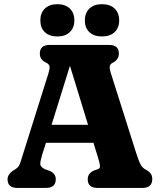

<svg xmlns="http://www.w3.org/2000/svg" viewBox="-20 -920 784 940"><path d="M253 -42.5Q253 0 205 0H64.5Q17 0 17 -42.5Q17 -65.5 43 -84L56 -92Q66.5 -98.5 72.5 -108Q78.5 -117.5 87.5 -149L217.5 -562Q224.5 -585.5 222.5 -595.8Q220.5 -606 204.5 -614Q175 -628 175 -657.5Q175 -700 223 -700H514.5Q562 -700 562 -657.5Q562 -628 531.5 -612.5Q519.5 -606.5 517.5 -596Q515.5 -585.5 522 -564L646 -173Q658.5 -133.5 667.8 -115.8Q677 -98 693.5 -89.5Q712 -79.5 718.8 -69Q725.5 -58.5 725.5 -42.5Q725.5 -23 714 -11.5Q702.5 0 678 0H457Q409.5 0 409.5 -42.5Q409.5 -70.5 438.5 -84.5L460 -92Q470 -96 469.5 -107.5Q469 -119 460.5 -146.5L437.5 -221H205L187.5 -166Q177 -131.5 177.2 -117Q177.5 -102.5 201 -91L223.5 -83.5Q253 -70 253 -42.5ZM232.5 -309H411L322.5 -598ZM261 -741.5Q222 -741.5 199.8 -762.2Q177.5 -783 177.5 -820Q177.5 -857 199.8 -878.2Q222 -899.5 261 -899.5Q299.5 -899.5 321.8 -878.2Q344 -857 344 -820Q344 -784 321.8 -762.8Q299.5 -741.5 261 -741.5ZM479 -741.5Q440.5 -741.5 418 -762.2Q395.5 -783 395.5 -820Q395.5 -857 418 -878.2Q440.5 -899.5 479 -899.5Q519 -899.5 541.2 -878.2Q563.5 -857 563.5 -820Q563.5 -784 541.2 -762.8Q519 -741.5 479 -741.5Z"/></svg>

Font: Fraunces 72pt S100
Style: Bold
Weight: 700
Version: Version 1.000; ttfautohint (v1.8.3)